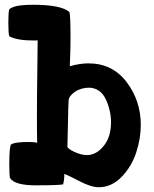

<svg xmlns="http://www.w3.org/2000/svg" viewBox="-20 -778 645 806"><path d="M15 -683Q15 -728 19 -739L20 -740Q22 -742 28 -745Q34 -748 43.5 -751Q53 -754 73 -756Q93 -758 118 -758Q236 -758 271 -728Q276 -718 276 -619Q276 -577 274.5 -539.5Q273 -502 273 -500Q315 -512 351 -512Q452 -512 511.5 -433.5Q571 -355 571 -254Q571 -196 551.5 -137Q532 -78 490 -35Q448 8 395 8Q362 8 313.5 -17.5Q265 -43 249 -48Q250 -47 250 -39Q250 -23 245 -4Q225 0 130 0Q41 0 22 -31Q19 -43 19 -87Q19 -166 27 -172Q43 -182 100 -182Q129 -182 136 -178Q135 -216 135 -290Q135 -336 135.5 -388.5Q136 -441 137 -505Q138 -569 138 -609Q134 -608 122 -608Q50 -608 19 -626Q15 -637 15 -683ZM263 -163Q263 -154 292 -140.5Q321 -127 345 -127Q384 -127 415 -165Q446 -203 446 -264Q446 -314 424.5 -360.5Q403 -407 356 -410Q320 -410 294.5 -392.5Q269 -375 268 -356Q267 -343 266.5 -319Q266 -295 265 -250Q264 -205 263 -163Z"/></svg>

Font: Gorditas
Style: Regular
Weight: 400
Designer: Gustavo Dipre (gbrenda1987@gmail.com)
Foundry: Gustavo Dipre (gbrenda1987@gmail.com)
Version: Version 1.001